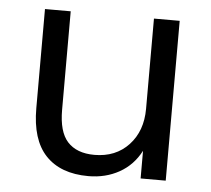

<svg xmlns="http://www.w3.org/2000/svg" viewBox="-43 -549 663 602"><g transform="rotate(5 288.5 -248.0)"><path d="M499 -503V0H420V-87Q396 -41 353 -17Q310 7 256 7Q168 7 121 -43Q75 -92 75 -191V-503H156V-193Q156 -124 184 -93Q213 -61 269 -61Q336 -61 377 -105Q418 -149 418 -219V-503Z"/></g></svg>

Font: PRinguin Sans
Style: Regular
Weight: 400
Designer: Vernon Adams
Foundry: Vernon Adams
Version: ""